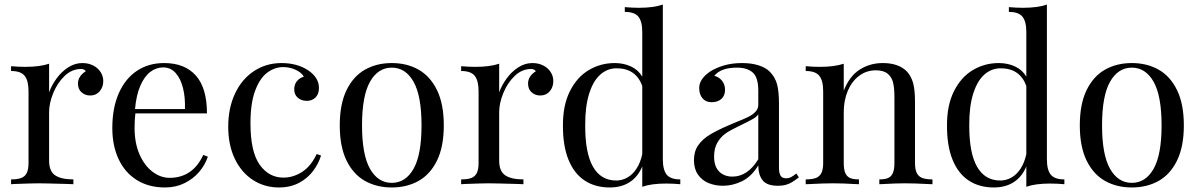

<svg xmlns="http://www.w3.org/2000/svg" viewBox="-20 -804 5234 838"><path d="M430.7 -450.2Q430.7 -423.8 415 -405.5Q399.4 -387.2 373.5 -387.2Q351.6 -387.2 335.9 -401.1Q320.3 -415 320.3 -439Q320.3 -471.7 354.5 -493.2Q347.7 -502.9 333.5 -502.9Q293.9 -502.9 262.2 -472.7Q230.5 -442.4 212.4 -397.9Q194.3 -353.5 194.3 -314.9V-103Q194.3 -56.6 220.7 -38.8Q247.1 -21 300.3 -21V0Q294.9 0 276.4 -1Q176.8 -3.9 146.5 -3.9Q122.6 -3.9 44.9 -1Q32.2 0 28.3 0V-21Q56.6 -21 73 -27.3Q89.4 -33.7 96.9 -49.3Q104.5 -64.9 104.5 -92.8V-405.8Q104.5 -452.1 87.6 -473.1Q70.8 -494.1 28.3 -494.1V-515.1Q59.6 -512.2 90.3 -512.2Q153.8 -512.2 194.3 -525.9V-400.9Q205.6 -432.1 226.8 -461.4Q248 -490.7 277.3 -509.8Q306.6 -528.8 339.4 -528.8Q365.7 -528.8 386.5 -518.3Q407.2 -507.8 418.9 -489.7Q430.7 -471.7 430.7 -450.2Z M700.2 14.2Q628.9 14.2 576.9 -18.3Q524.9 -50.8 497.6 -109.6Q470.2 -168.5 470.2 -245.1Q470.2 -332 498 -396Q525.9 -460 576.9 -494.4Q627.9 -528.8 696.3 -528.8Q786.1 -528.8 834.7 -474.4Q883.3 -419.9 883.3 -309.1H570.8Q567.4 -282.2 567.4 -245.1Q567.4 -179.2 589.1 -129.9Q610.8 -80.6 646 -54.2Q681.2 -27.8 720.2 -27.8Q820.8 -27.8 867.2 -127.9L887.2 -120.1Q875.5 -85 849.9 -54.4Q824.2 -23.9 785.9 -4.9Q747.6 14.2 700.2 14.2ZM569.3 -328.1H787.1Q789.1 -377.9 778.8 -419.4Q768.6 -460.9 746.6 -485.4Q724.6 -509.8 692.4 -509.8Q661.6 -509.8 635.7 -490Q609.9 -470.2 592.3 -429.4Q574.7 -388.7 569.3 -328.1Z M1325.2 -497.1Q1372.1 -465.3 1372.1 -419.9Q1372.1 -393.6 1357.2 -378.7Q1342.3 -363.8 1319.3 -363.8Q1295.9 -363.8 1280 -377.2Q1264.2 -390.6 1264.2 -414.1Q1264.2 -435.5 1276.1 -450Q1288.1 -464.4 1306.2 -469.2Q1296.4 -487.3 1270.5 -499.3Q1244.6 -511.2 1216.3 -511.2Q1179.7 -511.2 1147.5 -487.8Q1115.2 -464.4 1094.2 -409.7Q1073.2 -355 1073.2 -266.1Q1073.2 -141.6 1113.3 -85.2Q1153.3 -28.8 1217.3 -28.8Q1259.8 -28.8 1298.6 -53.7Q1337.4 -78.6 1362.3 -131.8L1381.3 -125Q1370.1 -89.4 1346.7 -57.9Q1323.2 -26.4 1285.4 -6.1Q1247.6 14.2 1197.3 14.2Q1134.8 14.2 1084.5 -18.1Q1034.2 -50.3 1005.1 -110.4Q976.1 -170.4 976.1 -251Q976.1 -332 1005.6 -395.3Q1035.2 -458.5 1088.4 -493.7Q1141.6 -528.8 1209 -528.8Q1276.4 -528.8 1325.2 -497.1Z M1917 -256.8Q1917 -164.1 1887.5 -103.5Q1857.9 -43 1806.9 -14.4Q1755.9 14.2 1689.9 14.2Q1624 14.2 1573 -14.4Q1522 -43 1492.4 -103.5Q1462.9 -164.1 1462.9 -256.8Q1462.9 -349.6 1492.4 -410.4Q1522 -471.2 1573 -500Q1624 -528.8 1689.9 -528.8Q1755.9 -528.8 1806.9 -500Q1857.9 -471.2 1887.5 -410.4Q1917 -349.6 1917 -256.8ZM1560.1 -256.8Q1560.1 -128.4 1595 -67.1Q1629.9 -5.9 1689.9 -5.9Q1750 -5.9 1784.9 -67.1Q1819.8 -128.4 1819.8 -256.8Q1819.8 -385.7 1784.9 -447.3Q1750 -508.8 1689.9 -508.8Q1629.9 -508.8 1595 -447.3Q1560.1 -385.7 1560.1 -256.8Z M2395 -450.2Q2395 -423.8 2379.4 -405.5Q2363.8 -387.2 2337.9 -387.2Q2315.9 -387.2 2300.3 -401.1Q2284.7 -415 2284.7 -439Q2284.7 -471.7 2318.8 -493.2Q2312 -502.9 2297.9 -502.9Q2258.3 -502.9 2226.6 -472.7Q2194.8 -442.4 2176.8 -397.9Q2158.7 -353.5 2158.7 -314.9V-103Q2158.7 -56.6 2185.1 -38.8Q2211.4 -21 2264.6 -21V0Q2259.3 0 2240.7 -1Q2141.1 -3.9 2110.8 -3.9Q2086.9 -3.9 2009.3 -1Q1996.6 0 1992.7 0V-21Q2021 -21 2037.4 -27.3Q2053.7 -33.7 2061.3 -49.3Q2068.8 -64.9 2068.8 -92.8V-405.8Q2068.8 -452.1 2052 -473.1Q2035.2 -494.1 1992.7 -494.1V-515.1Q2023.9 -512.2 2054.7 -512.2Q2118.2 -512.2 2158.7 -525.9V-400.9Q2169.9 -432.1 2191.2 -461.4Q2212.4 -490.7 2241.7 -509.8Q2271 -528.8 2303.7 -528.8Q2330.1 -528.8 2350.8 -518.3Q2371.6 -507.8 2383.3 -489.7Q2395 -471.7 2395 -450.2Z M2949.2 -21V0Q2917.5 -2.9 2887.2 -2.9Q2822.8 -2.9 2783.2 11.2V-77.6Q2764.6 -32.7 2728.8 -9.3Q2692.9 14.2 2641.1 14.2Q2577.6 14.2 2531.7 -16.1Q2485.8 -46.4 2461.2 -106.9Q2436.5 -167.5 2437 -256.8Q2436.5 -344.2 2467.3 -405.8Q2498 -467.3 2549.6 -498Q2601.1 -528.8 2663.1 -528.8Q2701.2 -528.8 2732.9 -514.4Q2764.6 -500 2783.2 -469.7V-664.1Q2783.2 -710.4 2766.4 -731.2Q2749.5 -752 2707 -752V-772.9Q2738.8 -770 2769 -770Q2833.5 -770 2873 -784.2V-108.9Q2873 -62.5 2889.9 -41.7Q2906.7 -21 2949.2 -21ZM2783.2 -131.3V-428.7Q2755.4 -505.9 2671.4 -505.9Q2630.9 -505.9 2599.9 -478.3Q2568.8 -450.7 2551.3 -394.8Q2533.7 -338.9 2534.2 -256.8Q2533.7 -136.7 2568.1 -76.4Q2602.5 -16.1 2669.9 -16.1Q2695.3 -16.1 2718.5 -29.3Q2741.7 -42.5 2758.5 -68.6Q2775.4 -94.7 2783.2 -131.3Z M3339.8 -491.2Q3362.8 -467.8 3371.3 -436.8Q3379.9 -405.8 3379.9 -351.1V-73.2Q3379.9 -48.3 3387 -37.1Q3394 -25.9 3410.6 -25.9Q3422.9 -25.9 3433.1 -31.2Q3443.4 -36.6 3455.6 -46.9L3466.8 -29.8Q3449.2 -16.6 3437.5 -9.3Q3425.8 -2 3410.6 2.4Q3395.5 6.8 3375.5 6.8Q3327.1 6.8 3308.3 -17.3Q3289.6 -41.5 3289.6 -82Q3260.3 -33.7 3219.2 -13.4Q3178.2 6.8 3135.7 6.8Q3101.1 6.8 3072.3 -5.1Q3043.5 -17.1 3026.1 -42.2Q3008.8 -67.4 3008.8 -105Q3008.8 -143.1 3027.3 -169.9Q3045.9 -196.8 3079.6 -217Q3113.3 -237.3 3169.9 -261.2L3189.5 -269.5Q3225.6 -283.7 3245.4 -293.5Q3265.1 -303.2 3277.3 -316.2Q3289.6 -329.1 3289.6 -346.2V-408.2Q3289.6 -466.3 3265.4 -487.5Q3241.2 -508.8 3196.8 -508.8Q3126 -508.8 3097.7 -473.1Q3117.7 -468.3 3131.1 -451.9Q3144.5 -435.5 3144.5 -412.1Q3144.5 -386.7 3128.7 -372.3Q3112.8 -357.9 3085.9 -357.9Q3060.5 -357.9 3046.1 -375Q3031.7 -392.1 3031.7 -419.9Q3031.7 -459 3078.6 -491.2Q3103 -507.3 3138.9 -518.1Q3174.8 -528.8 3218.8 -528.8Q3259.8 -528.8 3291 -518.8Q3322.3 -508.8 3339.8 -491.2ZM3193.8 -248Q3165 -234.4 3145 -220Q3125 -205.6 3110.8 -181.2Q3096.7 -156.7 3096.7 -121.1Q3096.7 -77.6 3118.7 -55.4Q3140.6 -33.2 3176.8 -33.2Q3243.2 -33.2 3289.6 -108.9V-305.2Q3282.2 -293.9 3265.1 -284.2Q3248 -274.4 3193.8 -248Z M3939 -491.2Q3957.5 -470.7 3965.6 -440.7Q3973.6 -410.6 3973.6 -359.9V-92.8Q3973.6 -64.9 3981.2 -49.3Q3988.8 -33.7 4005.1 -27.3Q4021.5 -21 4049.8 -21V0L4035.2 -0.5Q3972.7 -3.9 3929.7 -3.9Q3888.7 -3.9 3831.5 -0.5L3817.9 0V-21Q3842.8 -21 3856.7 -27.3Q3870.6 -33.7 3877.2 -49.3Q3883.8 -64.9 3883.8 -92.8V-381.8Q3883.8 -418 3878.2 -442.4Q3872.6 -466.8 3854.7 -481.9Q3836.9 -497.1 3802.7 -497.1Q3761.7 -497.1 3729.7 -473.1Q3697.8 -449.2 3680.2 -407.5Q3662.6 -365.7 3662.6 -314.9V-92.8Q3662.6 -64.9 3669.2 -49.3Q3675.8 -33.7 3689.9 -27.3Q3704.1 -21 3729 -21V0L3715.3 -0.5Q3659.7 -3.9 3616.7 -3.9Q3573.7 -3.9 3511.2 -0.5L3496.6 0V-21Q3524.9 -21 3541.3 -27.3Q3557.6 -33.7 3565.2 -49.3Q3572.8 -64.9 3572.8 -92.8V-405.8Q3572.8 -452.1 3555.9 -473.1Q3539.1 -494.1 3496.6 -494.1V-515.1Q3527.8 -512.2 3558.6 -512.2Q3622.1 -512.2 3662.6 -525.9V-408.2Q3687.5 -471.7 3732.2 -500.2Q3776.9 -528.8 3833 -528.8Q3902.8 -528.8 3939 -491.2Z M4625.5 -21V0Q4593.8 -2.9 4563.5 -2.9Q4499 -2.9 4459.5 11.2V-77.6Q4440.9 -32.7 4405 -9.3Q4369.1 14.2 4317.4 14.2Q4253.9 14.2 4208 -16.1Q4162.1 -46.4 4137.5 -106.9Q4112.8 -167.5 4113.3 -256.8Q4112.8 -344.2 4143.6 -405.8Q4174.3 -467.3 4225.8 -498Q4277.3 -528.8 4339.4 -528.8Q4377.4 -528.8 4409.2 -514.4Q4440.9 -500 4459.5 -469.7V-664.1Q4459.5 -710.4 4442.6 -731.2Q4425.8 -752 4383.3 -752V-772.9Q4415 -770 4445.3 -770Q4509.8 -770 4549.3 -784.2V-108.9Q4549.3 -62.5 4566.2 -41.7Q4583 -21 4625.5 -21ZM4459.5 -131.3V-428.7Q4431.6 -505.9 4347.7 -505.9Q4307.1 -505.9 4276.1 -478.3Q4245.1 -450.7 4227.5 -394.8Q4210 -338.9 4210.4 -256.8Q4210 -136.7 4244.4 -76.4Q4278.8 -16.1 4346.2 -16.1Q4371.6 -16.1 4394.8 -29.3Q4418 -42.5 4434.8 -68.6Q4451.7 -94.7 4459.5 -131.3Z M5147 -256.8Q5147 -164.1 5117.4 -103.5Q5087.9 -43 5036.9 -14.4Q4985.8 14.2 4919.9 14.2Q4854 14.2 4803 -14.4Q4752 -43 4722.4 -103.5Q4692.9 -164.1 4692.9 -256.8Q4692.9 -349.6 4722.4 -410.4Q4752 -471.2 4803 -500Q4854 -528.8 4919.9 -528.8Q4985.8 -528.8 5036.9 -500Q5087.9 -471.2 5117.4 -410.4Q5147 -349.6 5147 -256.8ZM4790 -256.8Q4790 -128.4 4825 -67.1Q4859.9 -5.9 4919.9 -5.9Q4980 -5.9 5014.9 -67.1Q5049.8 -128.4 5049.8 -256.8Q5049.8 -385.7 5014.9 -447.3Q4980 -508.8 4919.9 -508.8Q4859.9 -508.8 4825 -447.3Q4790 -385.7 4790 -256.8Z"/></svg>

Font: TypoPRO Playfair Display
Style: Regular
Weight: 400
Designer: Claus Eggers Sørensen
Foundry: Claus Eggers Sørensen
Version: Version 1.004;PS 001.004;hotconv 1.0.70;makeotf.lib2.5.58329